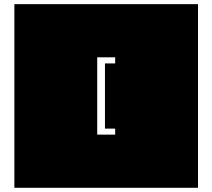

<svg xmlns="http://www.w3.org/2000/svg" viewBox="-20 -850 1017 919"><path d="M927.7 -830.1V48.8H48.8V-830.1ZM445.3 -575.7V-205.6H531.2V-234.4H482.4V-546.4H531.2V-575.7Z"/></svg>

Font: BabelStone Maritime
Style: Regular
Weight: 400
Designer: Andrew West
Foundry: BabelStone
Version: Version 0.001;February 23, 2018